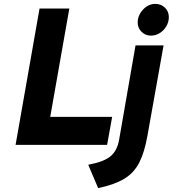

<svg xmlns="http://www.w3.org/2000/svg" viewBox="-20 -744 887 986"><path d="M60 0 183 -700H336L238 -144H556L530 0ZM484 222 433 102Q512 87.5 547 59Q582 30.5 592 -28L676 -511H820L737 -46Q722 38.5 695 91.2Q668 144 618 174.2Q568 204.5 484 222ZM755 -561Q726.5 -561 706.8 -580.8Q687 -600.5 687 -629Q687 -653.5 699.8 -675.2Q712.5 -697 733 -710.5Q753.5 -724 777 -724Q807 -724 827 -704.8Q847 -685.5 847 -656Q847 -631 834.2 -609.2Q821.5 -587.5 800.5 -574.2Q779.5 -561 755 -561Z"/></svg>

Font: Overpass Black
Style: Italic
Weight: 900
Italic angle: -10°
Designer: Delve Withrington, Dave Bailey, Thomas Jockin
Foundry: Delve Fonts LLC
Version: Version 4.000